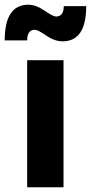

<svg xmlns="http://www.w3.org/2000/svg" viewBox="-41 -793 385 813"><path d="M-21 -622Q-21 -773 79 -773Q111 -773 147.5 -748Q184 -723 196 -723Q229 -723 229 -767H324Q324 -618 224 -618Q190 -618 154.5 -642.5Q119 -667 107 -667Q74 -667 74 -622ZM74 0V-538H228V0Z"/></svg>

Font: Trueno
Style: SBd
Weight: 600
Designer: Julieta Ulanovsky
Foundry: Julieta Ulanovsky
Version: Version 3.001b